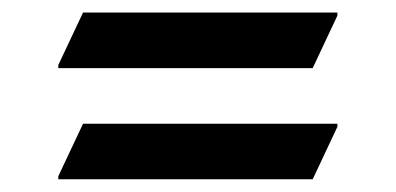

<svg xmlns="http://www.w3.org/2000/svg" viewBox="-20 -522 633 307"><path d="M73.2 -413.1V-418L112.8 -502H519.5V-497.1L480 -413.1ZM73.2 -235.4V-240.2L112.8 -324.2H519.5V-319.3L480 -235.4Z"/></svg>

Font: Nova Cut
Style: Book
Weight: 400
Version: Version 2.000